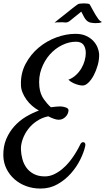

<svg xmlns="http://www.w3.org/2000/svg" viewBox="-50 -937 625 1139"><path d="M190.4 181.6Q144.5 181.6 105 167Q65.4 152.3 35.6 126Q5.9 99.6 -11.7 64Q-29.3 28.3 -30.3 -13.7Q-31.2 -68.4 -13.2 -111.3Q4.9 -154.3 34.7 -187.5Q64.5 -220.7 102.5 -243.7Q140.6 -266.6 180.7 -281.2Q159.2 -293 140.1 -309.6Q121.1 -326.2 106.4 -346.7Q91.8 -367.2 83 -389.6Q74.2 -412.1 74.2 -434.6Q72.3 -502.9 102.1 -558.6Q131.8 -614.3 178.7 -653.8Q225.6 -693.4 283.7 -714.8Q341.8 -736.3 397.5 -736.3Q434.6 -736.3 460.9 -724.1Q487.3 -711.9 503.9 -693.8Q520.5 -675.8 528.8 -654.8Q537.1 -633.8 538.1 -616.2Q539.1 -584 529.8 -550.8Q520.5 -517.6 506.3 -490.7Q492.2 -463.9 474.6 -446.8Q457 -429.7 440.4 -429.7Q427.7 -429.7 414.1 -433.6Q402.3 -436.5 386.7 -443.4Q371.1 -450.2 355.5 -463.9Q380.9 -473.6 400.4 -491.7Q419.9 -509.8 433.1 -532.2Q446.3 -554.7 452.6 -578.6Q459 -602.5 459 -624Q458 -655.3 444.3 -672.4Q430.7 -689.5 400.4 -689.5Q359.4 -689.5 318.4 -669.4Q277.3 -649.4 245.6 -613.8Q213.9 -578.1 195.8 -528.8Q177.7 -479.5 183.6 -421.9Q188.5 -377.9 210.4 -347.7Q232.4 -317.4 252 -300.8Q267.6 -302.7 281.2 -304.2Q294.9 -305.7 306.6 -305.7Q323.2 -305.7 339.8 -299.8Q356.4 -293.9 356.4 -283.2Q356.4 -275.4 353 -265.6Q349.6 -255.9 341.8 -247.1Q334 -238.3 323.2 -232.4Q312.5 -226.6 297.9 -226.6Q286.1 -226.6 269.5 -232.4Q252.9 -238.3 236.3 -247.1Q199.2 -239.3 168.9 -219.2Q138.7 -199.2 117.7 -171.9Q96.7 -144.5 85 -112.3Q73.2 -80.1 74.2 -49.8Q75.2 -21.5 83 7.3Q90.8 36.1 107.4 58.6Q124 81.1 150.9 95.2Q177.7 109.4 215.8 109.4Q244.1 109.4 270 97.2Q295.9 85 318.4 66.4Q340.8 47.9 359.4 25.4Q377.9 2.9 391.6 -18.6Q405.3 -40 414.6 -57.6Q423.8 -75.2 427.7 -83Q430.7 -88.9 436 -91.8Q441.4 -94.7 446.8 -93.3Q452.1 -91.8 455.1 -85.9Q458 -80.1 455.1 -68.4Q447.3 -33.2 425.8 10.3Q404.3 53.7 370.6 91.8Q336.9 129.9 291.5 155.8Q246.1 181.6 190.4 181.6ZM517.6 -847.7Q526.4 -833 534.2 -822.8Q542 -812.5 554.7 -806.6Q546.9 -801.8 536.6 -800.8Q526.4 -799.8 516.6 -799.8Q505.9 -799.8 493.2 -801.8Q484.4 -802.7 477.1 -806.2Q469.7 -809.6 462.9 -816.4Q456.1 -823.2 449.2 -835Q442.4 -846.7 433.6 -865.2Q433.6 -866.2 433.1 -866.7Q432.6 -867.2 432.6 -868.2Q396.5 -838.9 382.8 -828.1Q369.1 -817.4 367.2 -815.4Q351.6 -801.8 335.4 -803.7Q319.3 -805.7 306.6 -804.7H294.9Q290 -804.7 284.2 -804.2Q278.3 -803.7 273.4 -802.7Q278.3 -806.6 290 -816.4Q301.8 -826.2 314.5 -835.9Q329.1 -846.7 345.7 -860.4Q351.6 -865.2 361.3 -873Q371.1 -880.9 380.9 -888.7Q390.6 -896.5 399.4 -902.8Q408.2 -909.2 411.1 -911.1Q414.1 -914.1 424.8 -915.5Q435.5 -917 447.8 -917Q460 -917 470.2 -915.5Q480.5 -914.1 482.4 -910.2Q484.4 -907.2 489.3 -898.4Q494.1 -889.6 499.5 -879.4Q504.9 -869.1 510.3 -860.4Q515.6 -851.6 517.6 -847.7Z"/></svg>

Font: Satisfy
Style: Regular
Weight: 400
Designer: Font Diner, Inc
Foundry: Font Diner, Inc
Version: Version 1.001